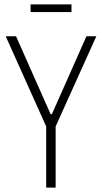

<svg xmlns="http://www.w3.org/2000/svg" viewBox="-20 -853 465 873"><path d="M190 0V-278L6 -688H53L210 -334H216L373 -688H418L233 -278V0ZM119 -798V-833H305V-798Z"/></svg>

Font: Saira Condensed ExtraLight
Style: Regular
Weight: 250
Width: 3
Designer: Hector Gatti with collaboration of the Omnibus-Type team
Foundry: Omnibus-Type
Version: Version 1.101